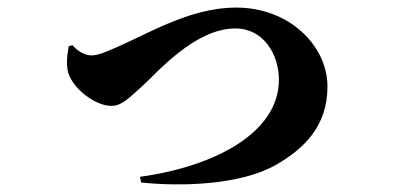

<svg xmlns="http://www.w3.org/2000/svg" viewBox="-20 -495 1040 506"><path d="M161 -373C158 -354 153 -327 160 -303C173 -260 232 -216 273 -216C301 -216 318 -235 356 -269C390 -299 492 -420 600 -420C676 -420 715 -350 715 -285C715 -144 544 -56 349 -29L352 -14C458 -3 614 -7 708 -61C781 -103 843 -162 843 -267C843 -374 743 -475 603 -475C469 -475 356 -395 250 -355C239 -351 228 -349 221 -349C198 -349 177 -368 171 -376Z"/></svg>

Font: Noto Serif CJK JP Black
Style: Regular
Weight: 900
Designer: Ryoko NISHIZUKA 西塚涼子 (kana & ideographs); Frank Grießhammer (Latin, Greek & Cyrillic); Wenlong ZHANG 张文龙 (bopomofo); San
Foundry: Adobe Systems Incorporated
Version: Version 1.001;PS 1.001;hotconv 16.6.54;makeotf.lib2.5.65590